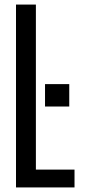

<svg xmlns="http://www.w3.org/2000/svg" viewBox="-20 -820 371 840"><path d="M50 0V-800H137V-78H306V0ZM177 -354V-452H283V-354Z"/></svg>

Font: Big Shoulders Display SemiBold
Style: Regular
Weight: 600
Designer: Patric King
Foundry: XO Type Co
Version: Version 1.000; ttfautohint (v1.8.2)